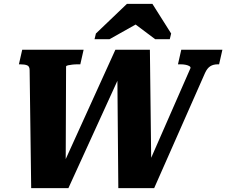

<svg xmlns="http://www.w3.org/2000/svg" viewBox="-20 -965 1161 985"><path d="M94 -710H409L392 -635H378Q364 -635 351 -633.5Q338 -632 329 -630Q320 -628 319 -624L317 -115L304 -120L572 -710H749L756 -119L737 -113L957 -615Q959 -621 952 -625.5Q945 -630 933 -632.5Q921 -635 907 -635H893L910 -710H1121L1104 -635H1097Q1074 -635 1058.5 -625Q1043 -615 1032 -591L771 0H587L582 -589L599 -587L331 0H140L132 -605Q132 -625 119 -630Q106 -635 84 -635H77ZM762 -945H631L472 -793L465 -764H542L722 -865L640 -866L776 -764H851L858 -793Z"/></svg>

Font: Roboto Serif
Style: Bold Italic
Weight: 700
Italic angle: -10°
Designer: Greg Gazdowicz
Foundry: Commercial Type
Version: Version 1.008